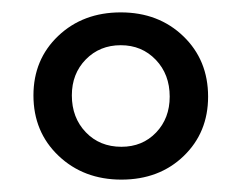

<svg xmlns="http://www.w3.org/2000/svg" viewBox="-20 -683 389 310"><path d="M34 -529Q34 -587 74 -625Q114 -663 175 -663Q236 -663 276 -624.5Q316 -586 316 -527Q316 -469 276.5 -431Q237 -393 176 -393Q115 -393 74.5 -431.5Q34 -470 34 -529ZM254 -527Q254 -563 231.5 -586.5Q209 -610 175 -610Q141 -610 118.5 -587Q96 -564 96 -529Q96 -493 118.5 -469.5Q141 -446 176 -446Q210 -446 232 -469Q254 -492 254 -527Z"/></svg>

Font: Ysabeau SC Medium
Style: Regular
Weight: 500
Designer: Christian Thalmann (Catharsis Fonts)
Version: Version 0.003